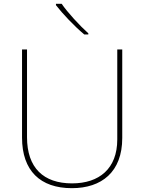

<svg xmlns="http://www.w3.org/2000/svg" viewBox="-20 -972 752 1002"><path d="M302 -952H272V-945C307 -900 367 -836 420 -792H441V-798C396 -838 331 -909 302 -952ZM618 -252V-714H592V-244C592 -92 498 -15 356 -15C207 -15 121 -96 121 -256V-714H95V-254C95 -81 190 10 355 10C510 10 618 -74 618 -252Z"/></svg>

Font: Noto Sans Gurmukhi UI Thin
Style: Regular
Weight: 100
Designer: Jelle Bosma - Monotype Design Team
Foundry: Monotype Imaging Inc.
Version: Version 2.004